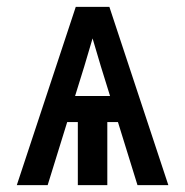

<svg xmlns="http://www.w3.org/2000/svg" viewBox="-20 -540 540 560"><path d="M29 0 201 -520H299L471 0H381L324 -184H293V0H207V-184H176L119 0ZM199 -260H301L274 -347Q268 -367 262 -387.5Q256 -408 250 -428Q244 -408 238 -387.5Q232 -367 226 -347Z"/></svg>

Font: Iosevka Bendy Medium
Style: Regular
Weight: 500
Monospace: yes
Designer: Belleve Invis
Foundry: Belleve Invis
Version: Version 30.1.2